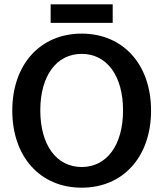

<svg xmlns="http://www.w3.org/2000/svg" viewBox="-20 -857 758 891"><path d="M359 14C552 14 681 -130 681 -344C681 -557 552 -701 359 -701C166 -701 37 -557 37 -344C37 -130 166 14 359 14ZM359 -82C242 -82 167 -184 167 -345C167 -505 242 -607 359 -607C476 -607 551 -505 551 -345C551 -184 476 -82 359 -82ZM215 -751H503V-837H215Z"/></svg>

Font: Ronzino Medium
Style: Regular
Weight: 500
Designer: Nunzio Mazzaferro
Foundry: Collletttivo
Version: Version 1.000;Glyphs 3.3 (3337)